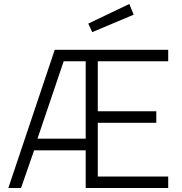

<svg xmlns="http://www.w3.org/2000/svg" viewBox="-20 -948 917 968"><path d="M412 0V-190H152L86 0H22L256 -697H828V-639H473V-387H768V-329H473V-58H828V0ZM412 -249V-639H301L169 -249ZM425 -829 632 -928 654 -874 445 -786Z"/></svg>

Font: Titillium Web
Style: Light
Weight: 300
Version: Version 1.001;PS 57.000;hotconv 1.0.70;makeotf.lib2.5.55311